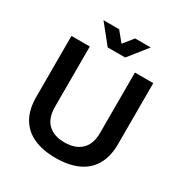

<svg xmlns="http://www.w3.org/2000/svg" viewBox="-199 -1017 1122 1179"><g transform="rotate(30 362.0 -428.0)"><path d="M361 12Q271 12 206 -17Q141 -46 106.5 -105.5Q72 -165 72 -254V-686H202V-258Q202 -179 243.5 -138.5Q285 -98 361 -98Q437 -98 479.5 -138.5Q522 -179 522 -258V-686H652V-254Q652 -165 617 -105.5Q582 -46 517 -17Q452 12 361 12ZM194 -868H305L390 -764L334 -763L418 -868H529L424 -736H300Z"/></g></svg>

Font: Archivo SemiBold
Style: Regular
Weight: 600
Designer: Hector Gatti
Foundry: Omnibus-Type
Version: Version 2.001